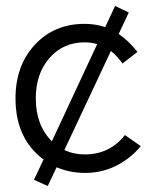

<svg xmlns="http://www.w3.org/2000/svg" viewBox="-20 -564 517 644"><path d="M399 -111 452 -74Q419 -33 370.5 -8.5Q322 16 266 16Q214 16 170 -3L140 60L94 39L126 -29Q32 -99 32 -234Q32 -344 97 -414Q162 -484 264 -484Q300 -484 333 -473L366 -544L412 -522L378 -450Q411 -428 441 -390L391 -351Q374 -375 352 -393L196 -61Q227 -46 264 -46Q348 -46 399 -111ZM100 -234Q100 -144 154 -90L306 -416Q286 -422 264 -422Q192 -422 146 -369.5Q100 -317 100 -234Z"/></svg>

Font: Didact Gothic
Style: Regular
Weight: 400
Designer: Daniel Johnson
Foundry: Daniel Johnson
Version: Version 2.101;PS 002.101;hotconv 1.0.88;makeotf.lib2.5.64775